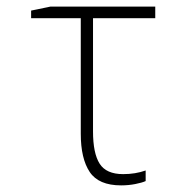

<svg xmlns="http://www.w3.org/2000/svg" viewBox="-20 -550 570 580"><path d="M346 10Q278 10 251 -30.5Q224 -71 224 -146V-495H74V-518L132 -530H449V-495H261V-153Q261 -87 281 -55.5Q301 -24 352 -24Q389 -24 420 -35V-3Q409 2 388.5 6Q368 10 346 10Z"/></svg>

Font: Noto Sans Mono Condensed ExtraLight
Style: Regular
Weight: 200
Width: 3
Designer: Monotype Design Team
Foundry: Monotype Imaging Inc.
Version: Version 2.014; ttfautohint (v1.8.4.7-5d5b)